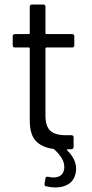

<svg xmlns="http://www.w3.org/2000/svg" viewBox="-20 -656 404 845"><path d="M276 6Q315 44 315 87Q315 98 312 110Q304 141 280 155Q256 169 225 169Q205 169 183 164Q175 163 176 153L180 129Q181 124 184.5 122.5Q188 121 192 122Q204 125 215 125Q255 125 262 90Q263 86 263 78Q263 41 218 1Q217 -1 213 -1Q163 -8 137 -36.5Q111 -65 111 -126V-443Q111 -447 107 -447H46Q36 -447 36 -457V-496Q36 -506 46 -506H107Q111 -506 111 -510V-626Q111 -636 121 -636H170Q180 -636 180 -626V-510Q180 -506 184 -506H297Q307 -506 307 -496V-457Q307 -447 297 -447H184Q180 -447 180 -443V-148Q180 -100 201.5 -80.5Q223 -61 269 -61H294Q304 -61 304 -51V-10Q304 0 294 1H278Q273 1 276 6Z"/></svg>

Font: Barlow
Style: Regular
Weight: 400
Designer: Jeremy Tribby
Foundry: Tribby Type
Version: Version 1.408;December 10, 2018;FontCreator 11.5.0.2430 64-b